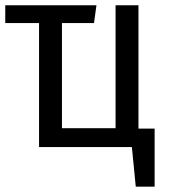

<svg xmlns="http://www.w3.org/2000/svg" viewBox="-20 -560 655 731"><path d="M568.7 -70.3V150.8H496.9L482.1 0H128.7V-472.3H0V-540H347.2L337.9 -472.3H215.9V-71.8H420V-540H507.2V-70.3Z"/></svg>

Font: FiraCode Nerd Font Mono
Style: Regular
Weight: 400
Monospace: yes
Designer: Carrois Corporate, Edenspiekermann AG, Nikita Prokopov
Foundry: Carrois Corporate, Edenspiekermann AG, Nikita Prokopov
Version: Version 6.002;Nerd Fonts 3.4.0